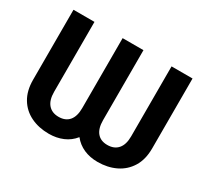

<svg xmlns="http://www.w3.org/2000/svg" viewBox="-146 -950 1270 1182"><g transform="rotate(30 489.0 -359.5)"><path d="M65.7 -230V-727.5H214.9V-230Q214.9 -171.7 241.3 -141.1Q267.7 -110.6 315.2 -110.6Q363.4 -110.6 389.2 -140.9Q415 -171.2 415 -230V-727.5H563.1V-230Q563.1 -171.2 588.6 -140.9Q614 -110.6 661.5 -110.6Q709.7 -110.6 736.2 -140.9Q762.8 -171.2 762.8 -230V-727.5H912V-230Q912 -152 879 -98.4Q846 -44.9 789.4 -17.6Q732.7 9.8 661.5 9.8Q607.4 9.8 563.5 -9.5Q519.5 -28.9 489.6 -66.7Q459.3 -28.6 414.4 -9.4Q369.5 9.8 315.2 9.8Q243.4 9.8 186.9 -17.6Q130.4 -44.9 98.1 -98.4Q65.7 -152 65.7 -230Z"/></g></svg>

Font: Inter Variable LoSnoCo
Style: Regular
Weight: 400
Designer: Rasmus Andersson
Foundry: rsms
Version: Version 4.000;git-a52131595; featfreeze: case,dlig,ss01,ss02